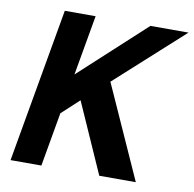

<svg xmlns="http://www.w3.org/2000/svg" viewBox="-79 -779 866 859"><g transform="rotate(10 354.5 -350.0)"><path d="M24 0 147 -700H287L239 -427L536 -700H709L403 -423L593 0H427L286 -318L207 -245L164 0Z"/></g></svg>

Font: DM Sans 20pt ExtraBold
Style: Italic
Weight: 800
Italic angle: -10°
Version: Version 4.004;gftools[0.9.30]